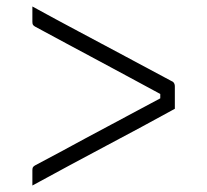

<svg xmlns="http://www.w3.org/2000/svg" viewBox="-20 -596 640 593"><path d="M520 -260Q473 -234 419 -205Q365 -176 307.5 -145.5Q250 -115 192.5 -84Q135 -53 80 -23Q80 -35 80 -46.5Q80 -58 80 -70Q80 -76 81.5 -79Q83 -82 88 -85Q126 -105 165 -126Q204 -147 243.5 -168.5Q283 -190 323 -211Q363 -232 402.5 -253.5Q442 -275 482 -296L475 -276V-316L482 -302Q432 -329 382 -356Q332 -383 282.5 -409.5Q233 -436 184.5 -462Q136 -488 88 -514Q83 -517 81.5 -520Q80 -523 80 -529Q80 -541 80 -552.5Q80 -564 80 -576Q151 -537 222.5 -499Q294 -461 366 -422.5Q438 -384 509 -346Q514 -344 516 -341.5Q518 -339 519 -336Q520 -333 520 -329Q520 -312 520 -294.5Q520 -277 520 -260Z"/></svg>

Font: Recursive Sans Linear Light
Style: Regular
Weight: 300
Version: Version 1.085